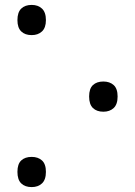

<svg xmlns="http://www.w3.org/2000/svg" viewBox="-20 -748 550 782"><path d="M167 -666Q167 -635 151 -620Q135 -605 109 -605Q82 -605 66.5 -620Q51 -635 51 -666Q51 -698 66.5 -713Q82 -728 109 -728Q135 -728 151 -713Q167 -698 167 -666ZM459 -355Q459 -323 443 -308Q427 -293 401 -293Q374 -293 358.5 -308Q343 -323 343 -355Q343 -387 358.5 -401.5Q374 -416 401 -416Q427 -416 443 -401.5Q459 -387 459 -355ZM167 -48Q167 -16 151 -1Q135 14 109 14Q82 14 66.5 -1Q51 -16 51 -48Q51 -80 66.5 -94.5Q82 -109 109 -109Q135 -109 151 -94.5Q167 -80 167 -48Z"/></svg>

Font: Noto Sans ExtraCondensed
Style: Regular
Weight: 400
Width: 2
Designer: Monotype Design Team
Foundry: Monotype Imaging Inc.
Version: Version 2.013; ttfautohint (v1.8.4.7-5d5b)